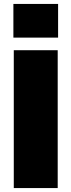

<svg xmlns="http://www.w3.org/2000/svg" viewBox="-20 -955 363 975"><path d="M273 -700V0H50V-700ZM275 -935V-764H48V-935Z"/></svg>

Font: Pathway Extreme Condensed Black
Style: Regular
Weight: 900
Width: 3
Version: Version 1.001;gftools[0.9.26]